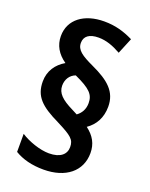

<svg xmlns="http://www.w3.org/2000/svg" viewBox="-142 -837 710 908"><g transform="rotate(20 212.5 -383.5)"><path d="M46 -396C46 -321 86 -284 179 -239C256 -200 274 -186 274 -148C274 -112 247 -86 189 -86C144 -86 84 -107 46 -132V-41C84 -18 132 -5 191 -5C303 -5 374 -63 374 -154C374 -200 355 -235 315 -265C354 -292 378 -333 378 -389C378 -464 331 -505 242 -546C182 -574 153 -593 153 -629C153 -662 177 -681 224 -681C262 -681 298 -668 337 -646L370 -726C323 -749 279 -762 223 -762C123 -762 53 -711 53 -627C53 -581 75 -543 117 -514C74 -489 46 -449 46 -396ZM139 -409C139 -441 156 -466 183 -476C264 -439 285 -416 285 -373C285 -342 271 -319 250 -304L223 -318C166 -346 139 -371 139 -409Z"/></g></svg>

Font: Noto Sans Armenian Condensed SemiBold
Style: Regular
Weight: 600
Width: 3
Designer: Monotype Design Team
Foundry: Monotype Imaging Inc.
Version: Version 2.008